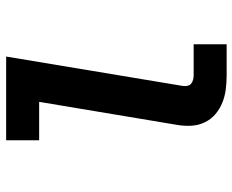

<svg xmlns="http://www.w3.org/2000/svg" viewBox="-88 -688 775 640"><g transform="rotate(-90 300.0 -367.5)"><path d="M369 0Q345 0 322 -3Q299 -6 278 -14.5Q257 -23 240 -37.5Q223 -52 213 -72.5Q203 -93 201.5 -116.5Q200 -140 204 -164L281 -625H153V-735H432L334 -146Q333 -138 334.5 -130.5Q336 -123 341.5 -118.5Q347 -114 354.5 -112Q362 -110 369 -110H473V0Z"/></g></svg>

Font: Iosevka SS04 XBd Ex
Style: Italic
Weight: 800
Width: 7
Italic angle: -9°
Monospace: yes
Designer: Belleve Invis
Foundry: Belleve Invis
Version: Version 19.0.0; ttfautohint (v1.8.4)